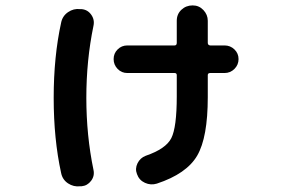

<svg xmlns="http://www.w3.org/2000/svg" viewBox="-20 -640 1040 707"><path d="M449.2 -371.1Q427.7 -371.1 413.1 -386.2Q398.4 -401.4 398.4 -422.4Q398.4 -443.4 413.1 -458Q427.7 -472.7 449.2 -472.7H623Q630.9 -472.7 630.9 -482.4V-563.5Q630.9 -587.9 647.9 -604Q665 -620.1 689.5 -620.1Q712.9 -620.1 729 -603Q745.1 -585.9 745.1 -563.5V-482.4Q745.1 -473.6 753.9 -472.7H806.6Q828.1 -472.7 843.3 -458Q858.4 -443.4 858.4 -422.4Q858.4 -401.4 843.3 -386.2Q828.1 -371.1 806.6 -371.1H753.9Q745.1 -371.1 745.1 -363.3V-282.2Q745.1 -133.8 706.1 -66.9Q667 0 557.6 36.1Q535.2 43 513.7 33.2Q492.2 23.4 484.4 1Q476.6 -18.6 486.3 -38.6Q496.1 -58.6 516.6 -66.4Q590.8 -91.8 610.8 -131.3Q630.9 -170.9 630.9 -285.2V-363.3Q630.9 -371.1 623 -371.1ZM275.4 45.9Q251 48.8 230.5 35.2Q210 21.5 205.1 -2.9Q177.7 -127.9 177.7 -279.8Q177.7 -431.6 205.1 -556.6Q210 -581.1 230.5 -595.2Q251 -609.4 275.4 -606.4H280.3Q302.7 -604.5 315.9 -585.9Q329.1 -567.4 324.2 -544.9Q297.9 -418 297.9 -279.8Q297.9 -141.6 324.2 -14.6Q329.1 7.8 315.4 25.9Q301.8 43.9 280.3 45.9Z"/></svg>

Font: Rounded Mgen+ 1mn bold
Style: Bold
Weight: 700
Designer: [Source Han Sans]
Ryoko NISHIZUKA  (kana & ideographs); Paul D. Hunt (Latin, Greek & Cyrillic); Wenlong ZHANG  (bopomofo
Version: Version 1.059.20150602